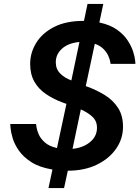

<svg xmlns="http://www.w3.org/2000/svg" viewBox="-20 -856 708 974"><path d="M226 98 246 4Q180 -7 139 -33.5Q98 -60 75.5 -92.5Q53 -125 44 -156Q35 -187 33.5 -207Q32 -227 32 -227H163Q163 -227 165 -212Q167 -197 176 -175.5Q185 -154 207 -134Q229 -114 269 -105L317 -329L295 -337Q250 -354 213 -379Q176 -404 154.5 -441.5Q133 -479 133 -532Q133 -589 164 -639Q195 -689 255 -719.5Q315 -750 402 -750H406L424 -836H504L484 -742Q539 -730 573.5 -705.5Q608 -681 627.5 -651Q647 -621 655.5 -594Q664 -567 665.5 -549.5Q667 -532 667 -532H541Q541 -532 539 -543.5Q537 -555 529.5 -572.5Q522 -590 505.5 -607Q489 -624 461 -634L415 -419L424 -416Q473 -398 513.5 -372.5Q554 -347 579 -308.5Q604 -270 604 -213Q604 -152 569 -101.5Q534 -51 471 -20.5Q408 10 324 10L305 98ZM263 -540Q263 -506 285 -483.5Q307 -461 342 -448L383 -643Q327 -638 295 -609.5Q263 -581 263 -540ZM472 -208Q472 -242 449 -263.5Q426 -285 390 -301L348 -101Q401 -106 436.5 -135Q472 -164 472 -208Z"/></svg>

Font: Be Vietnam Pro SemiBold
Style: Italic
Weight: 600
Italic angle: -12°
Designer: Lam Bao, Tony Le, Vietanh Nguyen
Foundry: Yellow Type Foundry
Version: Version 1.002; ttfautohint (v1.8.3)